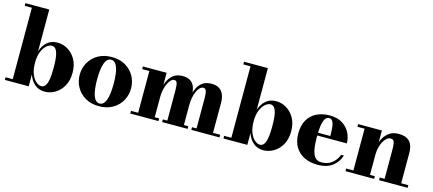

<svg xmlns="http://www.w3.org/2000/svg" viewBox="-55 -1276 4084 1812"><g transform="rotate(15 1987.0 -370.0)"><path d="M409.5 10Q353 10 312.5 -23.5Q272 -57 252.5 -117V0H19.5V-26H89.5V-724H19.5V-750H252.5V-343Q272 -402.5 312.2 -435.8Q352.5 -469 409.5 -469Q463.5 -469 511.5 -440.5Q559.5 -412 589.5 -358.5Q619.5 -305 619.5 -230Q619.5 -155 589.5 -101.2Q559.5 -47.5 511.5 -18.8Q463.5 10 409.5 10ZM366 -32Q388.5 -32 403.8 -51.2Q419 -70.5 427 -114Q435 -157.5 435 -230Q435 -302.5 427 -345.5Q419 -388.5 403.8 -407.5Q388.5 -426.5 366 -426.5Q341 -426.5 314.5 -404Q288 -381.5 270.2 -337.8Q252.5 -294 252.5 -230Q252.5 -165.5 270.2 -121.2Q288 -77 314.5 -54.5Q341 -32 366 -32Z M940 10Q862.5 10 806.2 -23Q750 -56 719.5 -110.5Q689 -165 689 -230Q689 -295 719.5 -349.5Q750 -404 806.2 -437Q862.5 -470 940 -470Q1018 -470 1074.2 -437Q1130.5 -404 1160.8 -349.5Q1191 -295 1191 -230Q1191 -165 1160.8 -110.5Q1130.5 -56 1074.2 -23Q1018 10 940 10ZM940 -16Q961.5 -16 977 -31Q992.5 -46 1002.2 -74Q1012 -102 1016.5 -141.5Q1021 -181 1021 -230Q1021 -279 1016.5 -318.5Q1012 -358 1002.2 -386Q992.5 -414 977 -429Q961.5 -444 940 -444Q919 -444 903.5 -429Q888 -414 878.2 -386Q868.5 -358 863.8 -318.5Q859 -279 859 -230Q859 -181 863.8 -141.5Q868.5 -102 878.2 -74Q888 -46 903.5 -31Q919 -16 940 -16Z M1477 -460V-26H1520.5V0H1245V-26H1315V-434H1245V-460ZM1762 -319.5V-26H1805V0H1556.5V-26H1600V-304Q1600 -346 1597.2 -370Q1594.5 -394 1587.2 -403.8Q1580 -413.5 1566 -413.5Q1548.5 -413.5 1532.5 -397.8Q1516.5 -382 1504 -355Q1491.5 -328 1484.2 -294.2Q1477 -260.5 1477 -224.5L1460 -224Q1460 -260.5 1467.5 -303Q1475 -345.5 1493.8 -383.5Q1512.5 -421.5 1546.2 -445.8Q1580 -470 1632 -470Q1680.5 -470 1709 -450.5Q1737.5 -431 1749.8 -397Q1762 -363 1762 -319.5ZM2046.5 -319.5V-26H2116.5V0H1841.5V-26H1885.5V-304Q1885.5 -346 1882.5 -370Q1879.5 -394 1871.5 -403.8Q1863.5 -413.5 1849.5 -413.5Q1831 -413.5 1815.2 -397.8Q1799.5 -382 1787.5 -355Q1775.5 -328 1768.8 -294.2Q1762 -260.5 1762 -224.5L1745.5 -224Q1745.5 -260.5 1752 -303Q1758.5 -345.5 1776.2 -383.5Q1794 -421.5 1827.5 -445.8Q1861 -470 1914.5 -470Q1963 -470 1991.8 -450.5Q2020.5 -431 2033.5 -397Q2046.5 -363 2046.5 -319.5Z M2545.5 10Q2489 10 2448.5 -23.5Q2408 -57 2388.5 -117V0H2155.5V-26H2225.5V-724H2155.5V-750H2388.5V-343Q2408 -402.5 2448.2 -435.8Q2488.5 -469 2545.5 -469Q2599.5 -469 2647.5 -440.5Q2695.5 -412 2725.5 -358.5Q2755.5 -305 2755.5 -230Q2755.5 -155 2725.5 -101.2Q2695.5 -47.5 2647.5 -18.8Q2599.5 10 2545.5 10ZM2502 -32Q2524.5 -32 2539.8 -51.2Q2555 -70.5 2563 -114Q2571 -157.5 2571 -230Q2571 -302.5 2563 -345.5Q2555 -388.5 2539.8 -407.5Q2524.5 -426.5 2502 -426.5Q2477 -426.5 2450.5 -404Q2424 -381.5 2406.2 -337.8Q2388.5 -294 2388.5 -230Q2388.5 -165.5 2406.2 -121.2Q2424 -77 2450.5 -54.5Q2477 -32 2502 -32Z M3074 10Q3002 10 2945.8 -17.2Q2889.5 -44.5 2857.2 -98Q2825 -151.5 2825 -230Q2825 -308.5 2856 -362Q2887 -415.5 2942.2 -442.8Q2997.5 -470 3070 -470Q3144 -470 3193.2 -439.2Q3242.5 -408.5 3267.2 -359.8Q3292 -311 3292 -256.5H2891.5V-283.5H3123.5Q3123 -314.5 3121.8 -343.2Q3120.5 -372 3115.5 -394.8Q3110.5 -417.5 3099.8 -430.8Q3089 -444 3070 -444Q3050 -444 3036.8 -429Q3023.5 -414 3016.2 -387Q3009 -360 3006 -323.8Q3003 -287.5 3003 -244.5Q3003 -193.5 3007.2 -152.5Q3011.5 -111.5 3022.8 -82.2Q3034 -53 3054.2 -37.2Q3074.5 -21.5 3106.5 -21.5Q3166 -21.5 3207.8 -54.2Q3249.5 -87 3268 -138.5H3295Q3275.5 -75 3221.8 -32.5Q3168 10 3074 10Z M3580 -460V-26H3627.5V0H3348V-26H3418V-434H3348V-460ZM3885 -319.5V-26H3954.5V0H3675.5V-26H3723V-302.5Q3723 -344.5 3719.5 -367.5Q3716 -390.5 3706.8 -399.5Q3697.5 -408.5 3680 -408.5Q3660 -408.5 3642 -393.2Q3624 -378 3610 -351.8Q3596 -325.5 3588 -292.2Q3580 -259 3580 -223L3559 -222.5Q3559 -259.5 3567.8 -302.2Q3576.5 -345 3597.2 -383Q3618 -421 3653.2 -445.5Q3688.5 -470 3741.5 -470Q3798 -470 3829 -450.5Q3860 -431 3872.5 -397Q3885 -363 3885 -319.5Z"/></g></svg>

Font: Bodoni Moda 9pt ExtraBold
Style: Regular
Weight: 800
Designer: Owen Earl
Foundry: indestructible type
Version: Version 2.005